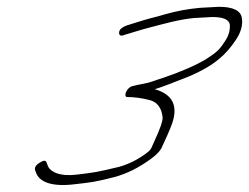

<svg xmlns="http://www.w3.org/2000/svg" viewBox="-20 -523 731 564"><path d="M603 -473C635 -473 652.5 -466 655.1 -451C656.2 -435 652.4 -419 641.5 -403C624.2 -376 617.2 -370 584.9 -349C555 -331 511.7 -312 455.3 -293C445.8 -290 436.3 -287 425.4 -283C406.4 -277 387.4 -275 369 -270C352 -266 341.7 -239 353.2 -238C374.2 -238 396.7 -235 419.8 -229C442.8 -223 455 -205 457.7 -178C458.2 -167 450.4 -145 435.2 -112C425.8 -93 426.9 -85 410 -73C384.6 -54 358.2 -41 330.3 -33C258.9 -16 261.4 -17 204.9 -10C156 -4 125.9 -18 119.7 -38L116.7 -46C114.1 -53 107.6 -52 96.2 -45C77.3 -33 82.8 -24 85.4 -17C94.6 11 130.7 27 201.1 18C244.6 13 259.1 12 316.5 -3C353.4 -13 389.3 -31 425.6 -58C441.5 -70 450.4 -80 454.3 -88C464.7 -111 476 -134 484.8 -158C504.4 -212 487.2 -246 434.5 -261C449.5 -265 477.9 -276 521.3 -293C564.7 -310 599 -329 624.9 -351C641.8 -365 657.6 -383 673 -406C688.3 -429 693.6 -450 690.5 -470C687.3 -492 664.7 -503 622.7 -503L567.3 -500C533.8 -497 499.8 -491 464.9 -481C450.9 -477 438 -473 424.5 -470C397 -463 378.6 -456 351.6 -448C339.2 -443 332.7 -438 330.8 -432C328.3 -425 329.9 -414 343.9 -420L380.3 -431C390.8 -434 402.7 -438 415.2 -441C457.6 -452 505.5 -466 549.5 -470Z"/></svg>

Font: MewTooHand
Style: UltimateIta
Weight: 400
Designer: Mew Too, Robert Jablonski
Version: Version 0.77